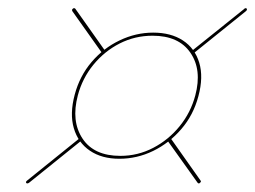

<svg xmlns="http://www.w3.org/2000/svg" viewBox="-20 -590 618 465"><path d="M269 -205.5Q312 -205.5 351 -224.5Q390 -243.5 419.2 -277.5Q448.5 -311.5 460.5 -357Q473 -403.5 462.5 -438.2Q452 -473 423 -492Q394 -511 351 -511Q309 -511 269.8 -492.2Q230.5 -473.5 201.8 -439.8Q173 -406 161 -361Q148.5 -314.5 158.8 -279.5Q169 -244.5 197.8 -225Q226.5 -205.5 269 -205.5ZM271.5 -212.5Q207.5 -212.5 179.8 -254.5Q152 -296.5 168.5 -359Q179.5 -400.5 206.2 -433.2Q233 -466 270 -484.8Q307 -503.5 349.5 -503.5Q413 -503.5 441.2 -462.2Q469.5 -421 453 -359Q442 -317.5 415.2 -284.5Q388.5 -251.5 351.2 -232Q314 -212.5 271.5 -212.5ZM464 -147Q466 -148.5 466.5 -150Q467 -151.5 465.5 -153L393.5 -255L386 -249L458.5 -147.5Q459.5 -146 461.2 -145.8Q463 -145.5 464 -147ZM156.5 -569Q154.5 -567.5 154.5 -565.8Q154.5 -564 155.5 -562.5L227.5 -461L234.5 -467L163 -568Q162 -570 160 -570.2Q158 -570.5 156.5 -569ZM43.5 -147Q44.5 -145.5 46.5 -145.8Q48.5 -146 50.5 -147.5L176.5 -249L172.5 -255L46 -153Q44 -151.5 43.2 -150Q42.5 -148.5 43.5 -147ZM577.5 -569Q576.5 -570.5 574.5 -570.2Q572.5 -570 571 -568L445 -467L449 -461L575 -562.5Q577 -564 577.8 -565.8Q578.5 -567.5 577.5 -569Z"/></svg>

Font: Fraunces 120pt
Style: Italic
Weight: 400
Italic angle: -16°
Version: Version 1.000;[b76b70a41]